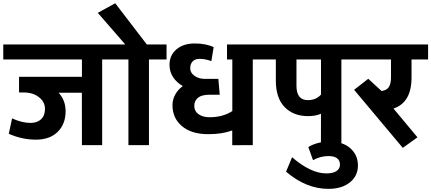

<svg xmlns="http://www.w3.org/2000/svg" viewBox="-35 -907 2695 1200"><path d="M375 -211.9Q375 -131.8 325.7 -83Q276.4 -34.2 189.7 -34.2Q103 -34.2 20 -70.8L40.5 -167Q102.5 -138.7 157.2 -138.7Q197.8 -139.2 221.9 -161.9Q246.1 -184.6 246.1 -227.1Q246.1 -269.5 208.7 -299.3Q171.4 -329.1 112.8 -329.1H84V-427.2H477.1V-535.2H-14.6V-628.9H713.4V-535.2H603.5V0H477.1L476.6 -327.6H331.1Q375 -280.3 375 -211.9Z M767.6 0V-535.2H684.1V-628.9H748L576.2 -826.7L685.1 -886.7L882.8 -628.9H1005.9V-535.2H896V0Z M1267.1 -68.4Q1161.6 -68.4 1102.1 -118.7Q1042.5 -168.9 1043 -251Q1043.5 -286.1 1060.5 -316.7Q1077.6 -347.2 1107.4 -369.1Q1068.8 -391.1 1046.6 -425.3Q1024.4 -459.5 1024.4 -501.5Q1024.4 -561.5 1067.6 -598.4Q1110.8 -635.3 1181.6 -635.3Q1252.4 -635.3 1300.3 -612.3L1286.1 -524.9Q1249 -539.1 1211.4 -539.1Q1185.1 -539.1 1169.4 -523.7Q1153.8 -508.3 1153.8 -480.2Q1153.8 -452.1 1180.7 -433.1Q1207.5 -414.1 1242.7 -414.1H1329.6L1338.4 -314.9H1272.9Q1225.6 -314.9 1202.4 -296.1Q1179.2 -277.3 1179.2 -244.9Q1179.2 -212.4 1205.6 -193.4Q1231.9 -174.3 1275.9 -174.3Q1357.9 -174.3 1417 -212.9V-535.2H1383.8V-628.9H1655.3V-535.2H1544.9V0L1416.5 0.5V-91.8Q1354 -68.4 1267.1 -68.4Z M1889.2 -281.2Q1940.9 -281.2 1971.2 -315.9V-535.2H1817.9V-370.6Q1817.9 -281.2 1889.2 -281.2ZM1890.6 -181.2Q1798.8 -181.2 1743.9 -237.8Q1689 -294.4 1689 -402.8V-535.2H1626V-628.9H2209V-535.2H2098.6V0H1970.7L1971.2 -196.3Q1938 -181.2 1890.6 -181.2Z M2023.9 -22.5Q2107.4 -22.5 2154.8 19.8Q2202.1 62 2202.1 127.2Q2202.1 192.4 2151.9 232.9Q2101.6 273.4 2017.1 273.4Q1878.9 273.4 1752.9 166L1790.5 75.7Q1907.2 176.8 2004.9 176.8Q2046.4 176.8 2068.1 162.1Q2089.8 147.5 2089.8 121.6Q2089.8 95.7 2071.3 82Q2052.7 68.4 2018.1 68.4Q1966.8 68.4 1921.4 94.2L1892.1 12.2Q1916 -3.4 1951.4 -12.9Q1986.8 -22.5 2023.9 -22.5Z M2408.7 -424.3V-535.2H2179.7V-628.9H2640.6V-535.2H2537.1V-422.4Q2537.1 -266.1 2424.3 -228.5L2574.2 -48.8L2482.4 17.1L2178.2 -345.7L2266.6 -414.6L2349.6 -338.4Q2380.4 -341.8 2394.5 -361.8Q2408.7 -381.8 2408.7 -424.3Z"/></svg>

Font: Yantramanav
Style: Bold
Weight: 700
Version: Version 1.001;PS 1.0;hotconv 1.0.72;makeotf.lib2.5.5900; ttf